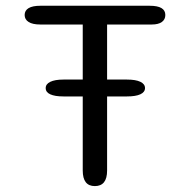

<svg xmlns="http://www.w3.org/2000/svg" viewBox="-20 -639 659 666"><path d="M138.5 -333.5Q138.5 -347.5 154.5 -355.2Q170.5 -363 200 -363H420.5Q451 -363 467 -355.2Q483 -347.5 483 -333.5Q483 -319.5 467 -312Q451 -304.5 420.5 -304.5H200Q170.5 -304.5 154.5 -311.8Q138.5 -319 138.5 -333.5ZM499.5 -619Q553.5 -619 553.5 -587Q553.5 -571.5 541.5 -562.8Q529.5 -554 506.5 -554H351.5V-47.5Q351.5 6.5 309 6.5Q267 6.5 267 -47.5V-554H119.5Q93 -554 79.2 -562.8Q65.5 -571.5 65.5 -587Q65.5 -602.5 79.2 -610.8Q93 -619 119.5 -619Z"/></svg>

Font: Sono ExtraLight Monospace
Style: Regular
Weight: 400
Version: Version 2.112